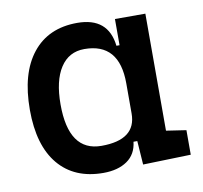

<svg xmlns="http://www.w3.org/2000/svg" viewBox="-65 -597 717 677"><g transform="rotate(-10 293.0 -258.5)"><path d="M252.9 9.8Q149.4 9.8 92.5 -58.3Q35.6 -126.5 35.6 -253.9Q35.6 -384.3 92.5 -455.8Q149.4 -527.3 252.9 -527.3Q363.8 -527.3 375.5 -423.8H386.7V-517.6H495.6V-98.6L566.9 -87.9V0L395.5 4.9L389.6 -80.1H376Q371.1 -35.6 338.1 -12.9Q305.2 9.8 252.9 9.8ZM145.5 -253.9Q145.5 -85.4 262.7 -85.4Q386.7 -85.4 386.7 -179.2V-287.6Q386.7 -432.1 261.7 -432.1Q206.1 -432.1 175.8 -385.5Q145.5 -338.9 145.5 -253.9Z"/></g></svg>

Font: Caskaydia Cove Medium
Style: Regular
Weight: 500
Monospace: yes
Designer: Aaron Bell
Foundry: Saja Typeworks
Version: Version 4.300; ttfautohint (v1.8.3)